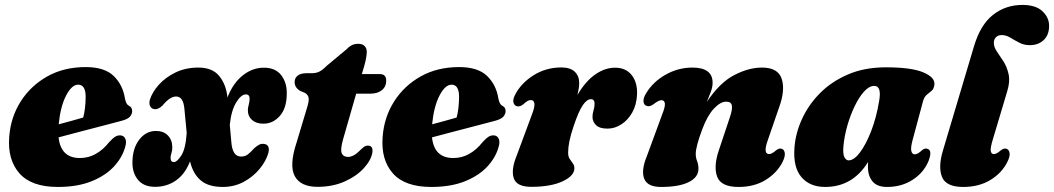

<svg xmlns="http://www.w3.org/2000/svg" viewBox="-20 -747 4282 780"><path d="M491 -160Q481.5 -114.5 447 -75Q412.5 -35.5 354.2 -11.5Q296 12.5 215 12.5Q107.5 12.5 58.8 -43Q10 -98.5 17.5 -191.5Q23.5 -271 64.2 -335Q105 -399 172.5 -436.8Q240 -474.5 328 -474.5Q405 -474.5 442 -438.2Q479 -402 487.5 -347.5Q492 -323 503.5 -317.5Q517 -311 517 -296Q517 -284 508.2 -273.5Q499.5 -263 475 -256.5Q449 -249.5 404.8 -238Q360.5 -226.5 310.8 -213.5Q261 -200.5 218 -189Q227 -105 304.5 -105Q339.5 -105 369.2 -121.8Q399 -138.5 423 -169Q438 -185.5 448.2 -191.8Q458.5 -198 470.5 -197Q482.5 -195.5 488 -185.5Q493.5 -175.5 491 -160ZM297.5 -403Q271.5 -403 248.5 -358.8Q225.5 -314.5 218.5 -242Q245 -249 271.2 -256.2Q297.5 -263.5 318 -269.5Q327.5 -304 328 -353.5Q328 -403 297.5 -403Z M1070.5 -126.5Q1061 -93 1034.8 -61Q1008.5 -29 970 -8.2Q931.5 12.5 885 12.5Q827 12.5 795.5 -14.2Q764 -41 752 -91.5Q732 -40 695 -14Q658 12 610 12Q564.5 12 541 -16Q517.5 -44 518 -88Q518.5 -144.5 545.8 -179.8Q573 -215 613.5 -215Q644.5 -215 662.2 -196.5Q680 -178 680 -148.5Q680 -136 676.5 -125.5Q673 -115 673 -105.5Q673 -88.5 686.5 -88.5Q699 -88.5 716.5 -115.2Q734 -142 738.5 -206.5L729 -306Q724.5 -355 695.5 -355Q684 -355 670.8 -347Q657.5 -339 639.5 -317.5Q621.5 -300.5 605 -304Q595 -306 590 -315.5Q585 -325 588.5 -341Q598.5 -373 625.5 -403Q652.5 -433 693.5 -452.8Q734.5 -472.5 786 -472.5Q843 -472.5 871 -437.8Q899 -403 904 -351Q926.5 -409 966 -440.5Q1005.5 -472 1052 -472Q1099 -472 1122.5 -441.5Q1146 -411 1145 -365.5Q1144.5 -307.5 1116.8 -276Q1089 -244.5 1050 -244.5Q1020.5 -244.5 1003.2 -260.5Q986 -276.5 987 -302Q987.5 -311 990.8 -323Q994 -335 994 -346Q994 -363.5 979 -363.5Q959.5 -363.5 939.5 -330.8Q919.5 -298 913.5 -240L920 -168Q922 -141.5 931.5 -126.2Q941 -111 959.5 -111Q975 -111 986.2 -119.2Q997.5 -127.5 1013.5 -145.5Q1027 -157 1035.5 -160.5Q1044 -164 1055 -162Q1077.5 -157.5 1070.5 -126.5Z M1218 -370 1199 -378Q1177 -391.5 1177 -413.5Q1177 -430.5 1189.5 -440Q1202 -449.5 1224 -449.5H1245Q1264 -449.5 1277.2 -456Q1290.5 -462.5 1307 -479.5L1387 -546Q1396.5 -556.5 1408 -562.8Q1419.5 -569 1435.5 -569Q1452.5 -569 1461.2 -560Q1470 -551 1470 -536.5Q1470 -527 1467.5 -512.2Q1465 -497.5 1459.5 -478L1450 -446H1523.5Q1549 -446 1549 -419.5Q1549 -395 1531.5 -380.8Q1514 -366.5 1484.5 -366.5H1427L1374 -182Q1362 -140 1368.2 -124.8Q1374.5 -109.5 1394 -109.5Q1418 -109.5 1446.5 -140Q1456.5 -149.5 1462 -152.5Q1467.5 -155.5 1474.5 -155.5Q1496 -155.5 1493 -129Q1488.5 -97.5 1459 -64.8Q1429.5 -32 1380.8 -10Q1332 12 1270 12Q1201 12 1177.5 -31.5Q1154 -75 1185 -168.5L1226 -305Q1235.5 -334 1234 -348Q1232.5 -362 1218 -370Z M2008 -160Q1998.5 -114.5 1964 -75Q1929.5 -35.5 1871.2 -11.5Q1813 12.5 1732 12.5Q1624.5 12.5 1575.8 -43Q1527 -98.5 1534.5 -191.5Q1540.5 -271 1581.2 -335Q1622 -399 1689.5 -436.8Q1757 -474.5 1845 -474.5Q1922 -474.5 1959 -438.2Q1996 -402 2004.5 -347.5Q2009 -323 2020.5 -317.5Q2034 -311 2034 -296Q2034 -284 2025.2 -273.5Q2016.5 -263 1992 -256.5Q1966 -249.5 1921.8 -238Q1877.5 -226.5 1827.8 -213.5Q1778 -200.5 1735 -189Q1744 -105 1821.5 -105Q1856.5 -105 1886.2 -121.8Q1916 -138.5 1940 -169Q1955 -185.5 1965.2 -191.8Q1975.5 -198 1987.5 -197Q1999.5 -195.5 2005 -185.5Q2010.5 -175.5 2008 -160ZM1814.5 -403Q1788.5 -403 1765.5 -358.8Q1742.5 -314.5 1735.5 -242Q1762 -249 1788.2 -256.2Q1814.5 -263.5 1835 -269.5Q1844.5 -304 1845 -353.5Q1845 -403 1814.5 -403Z M2082 -315Q2071 -316.5 2066.5 -328.5Q2062 -340.5 2071.5 -360Q2095.5 -408 2146.5 -440.5Q2197.5 -473 2260.5 -473Q2296.5 -473 2314.8 -455.8Q2333 -438.5 2333 -409.5Q2333 -398.5 2331 -386.5Q2329 -374.5 2326 -361.5Q2359 -417.5 2398.5 -444.8Q2438 -472 2479 -472Q2522.5 -472 2546.2 -442Q2570 -412 2568 -363Q2566 -321 2548.5 -290Q2531 -259 2504.2 -241.8Q2477.5 -224.5 2448 -224.5Q2415.5 -224.5 2401.2 -238.8Q2387 -253 2387 -271.5Q2387 -285.5 2391.2 -298.8Q2395.5 -312 2395.5 -326Q2395.5 -344 2380.5 -344Q2364 -344 2347 -318.8Q2330 -293.5 2310 -233.5Q2298 -197.5 2293 -172.5Q2288 -147.5 2288 -127Q2288 -111 2294.5 -101.2Q2301 -91.5 2307.2 -83.2Q2313.5 -75 2313.5 -63.5Q2313.5 -33 2265.8 -10.5Q2218 12 2138.5 12Q2079 12 2067.2 -23Q2055.5 -58 2079.5 -116L2140.5 -280.5Q2153 -312.5 2151 -326.5Q2149 -340.5 2136.5 -340.5Q2130 -340.5 2123.2 -336.8Q2116.5 -333 2106 -323.5Q2093 -313 2082 -315Z M2606.5 -317Q2595.5 -320.5 2594.2 -334.8Q2593 -349 2604.5 -367.5Q2632.5 -414.5 2683.8 -443.5Q2735 -472.5 2793 -472.5Q2875 -472.5 2875 -410.5Q2875 -394 2867.8 -374Q2860.5 -354 2851.5 -333Q2903.5 -411 2962.5 -441.8Q3021.5 -472.5 3075.5 -472.5Q3141 -472.5 3155.8 -426.5Q3170.5 -380.5 3145.5 -312L3099.5 -178.5Q3088.5 -147.5 3090.5 -134.2Q3092.5 -121 3104.5 -121Q3115.5 -121 3133 -136.5Q3147 -147 3157.5 -142Q3166.5 -138 3168.2 -124.5Q3170 -111 3159 -88.5Q3136 -44 3090 -15.8Q3044 12.5 2980.5 12.5Q2909 12.5 2893.5 -29.2Q2878 -71 2900.5 -137L2945 -270.5Q2956 -302 2953.2 -318Q2950.5 -334 2930.5 -334Q2906.5 -334 2880 -305.5Q2853.5 -277 2833 -222Q2806.5 -151.5 2806.5 -122Q2806.5 -106 2812 -92.5Q2817.5 -79 2817.5 -61Q2817.5 -27 2778 -7.2Q2738.5 12.5 2665.5 12.5Q2610 12.5 2597 -21.2Q2584 -55 2608 -113L2669.5 -280.5Q2683 -314 2681 -327Q2679 -340 2667 -340Q2655.5 -340 2633.5 -322.5Q2618 -312 2606.5 -317Z M3687.5 -178.5Q3679 -147 3682.2 -133.5Q3685.5 -120 3696.5 -120Q3708 -120 3726 -137Q3738 -146.5 3747.5 -142.5Q3769 -136.5 3752 -92.5Q3732.5 -45.5 3687.5 -16.5Q3642.5 12.5 3584 12.5Q3543.5 12.5 3524.8 -9.8Q3506 -32 3506 -70Q3506 -79 3506.5 -89Q3444 12.5 3332 12.5Q3270 12.5 3235.8 -27.5Q3201.5 -67.5 3207.5 -147Q3211.5 -204.5 3237.5 -262.2Q3263.5 -320 3310.5 -367.8Q3357.5 -415.5 3424.8 -444.5Q3492 -473.5 3579 -473.5Q3682.5 -473.5 3731 -453Q3779.5 -432.5 3776 -403Q3774 -386 3764.8 -378.2Q3755.5 -370.5 3745.2 -362.2Q3735 -354 3730 -336.5ZM3406.5 -154Q3403.5 -121 3410.5 -108.2Q3417.5 -95.5 3427.5 -95.5Q3449.5 -95.5 3474 -128.2Q3498.5 -161 3519.5 -215.5Q3540.5 -270 3551.5 -336.5Q3562.5 -398 3531.5 -398Q3511 -398 3490.2 -375Q3469.5 -352 3451.8 -315Q3434 -278 3422 -235.5Q3410 -193 3406.5 -154Z M4133.5 -727Q4187.5 -727 4214.8 -701.5Q4242 -676 4242 -642Q4242 -605 4220 -584.2Q4198 -563.5 4163.5 -563.5Q4140 -563.5 4120.5 -573.8Q4101 -584 4084 -594.2Q4067 -604.5 4050 -604.5Q4034.5 -604.5 4026 -595.8Q4017.5 -587 4017.5 -573Q4017.5 -555.5 4030 -537.5Q4042.5 -519.5 4056.8 -497.2Q4071 -475 4077.5 -445.2Q4084 -415.5 4071.5 -375L4013.5 -181Q4002.5 -145 4005 -133Q4007.5 -121 4017.5 -121Q4028.5 -121 4045.5 -136Q4059.5 -147 4070.5 -142Q4079.5 -138 4081.5 -124.5Q4083.5 -111 4072 -88.5Q4049.5 -43.5 4003 -15.5Q3956.5 12.5 3893 12.5Q3823 12.5 3806.8 -28.5Q3790.5 -69.5 3811 -136.5L3937 -559.5Q3963 -646.5 4014.2 -686.8Q4065.5 -727 4133.5 -727Z"/></svg>

Font: Fraunces 72pt Soft Black
Style: Italic
Weight: 900
Italic angle: -16°
Version: Version 1.000;[b76b70a41]